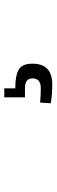

<svg xmlns="http://www.w3.org/2000/svg" viewBox="288 -328 258 873"><g transform="rotate(-90 416.5 108.0)"><path d="M563 127Q563 217 469 217Q449 217 427.5 215.5Q406 214 394 212L383 210L386 162Q425 165 452 165Q496 165 496 127Q496 93 452 93H410V-1H451V49Q510 49 536.5 65Q563 81 563 127Z"/></g></svg>

Font: TypoPRO Titillium Text
Style: 400 wt
Weight: 400
Designer: Accademia di Belle Arti di Urbino and others
Foundry: Accademia di Belle Arti di Urbino and others.
Version: Version 25.000